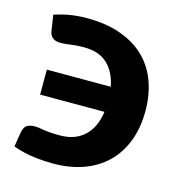

<svg xmlns="http://www.w3.org/2000/svg" viewBox="-85 -600 639 683"><g transform="rotate(15 234.5 -258.5)"><path d="M34 -504.5Q50 -509.5 64.2 -513Q78.5 -516.5 92.5 -518.8Q106.5 -521 121.2 -522.2Q136 -523.5 153 -523.5Q227 -523.5 281.2 -503.2Q335.5 -483 370.5 -447.5Q405.5 -412 422.5 -363.5Q439.5 -315 439.5 -258.5Q439.5 -195 420.2 -145.5Q401 -96 365.8 -62Q330.5 -28 280.8 -10.2Q231 7.5 170 7.5Q156.5 7.5 138.2 6.5Q120 5.5 100.2 3Q80.5 0.5 60.2 -4.2Q40 -9 22 -16L30 -65.5Q33 -87 43.2 -95.2Q53.5 -103.5 76 -103.5Q83.5 -103.5 90 -102.2Q96.5 -101 106 -99.5Q115.5 -98 130 -96.8Q144.5 -95.5 168.5 -95.5Q223 -95.5 257 -126.8Q291 -158 299.5 -217.5H62.5V-309.5H298Q288 -362 256.8 -391.2Q225.5 -420.5 171 -420.5Q154.5 -420.5 142.2 -419.5Q130 -418.5 120.5 -417.2Q111 -416 102.8 -415Q94.5 -414 86.5 -414Q78 -414 70.8 -415.5Q63.5 -417 57.8 -420.8Q52 -424.5 48 -431.2Q44 -438 42.5 -449Z"/></g></svg>

Font: Lato Heavy
Style: Regular
Weight: 800
Designer: Lukasz Dziedzic
Foundry: tyPoland Lukasz Dziedzic
Version: Version 2.007; 2014-02-27